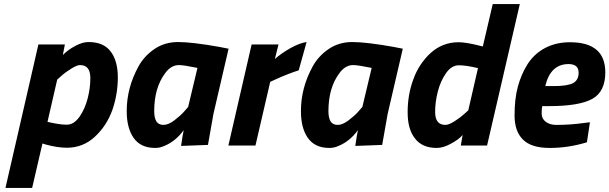

<svg xmlns="http://www.w3.org/2000/svg" viewBox="-20 -720 3015 950"><path d="M418 -512C399 -512 377 -506 353 -493C328 -480 308 -465 291 -448C291 -448 301 -500 301 -500C301 -500 170 -500 170 -500C170 -500 7 210 7 210C7 210 139 210 139 210C139 210 190 -10 190 -10C190 -10 210 -4 210 -4C210 -4 210 -4 210 -4C247 6 281 11 311 11C311 11 311 11 311 11C364 11 410 -7 449 -43C488 -79 517 -123 536 -176C554 -228 563 -282 563 -337C563 -392 551 -435 527 -466C503 -497 467 -512 418 -512C418 -512 418 -512 418 -512ZM376 -398C410 -398 427 -377 427 -334C427 -334 427 -334 427 -334C427 -302 423 -269 414 -234C405 -199 392 -169 374 -143C355 -116 334 -103 310 -103C285 -103 254 -108 215 -117C215 -117 263 -326 263 -326C263 -326 283 -344 283 -344C283 -344 283 -344 283 -344C296 -356 313 -368 332 -380C351 -392 365 -398 376 -398C376 -398 376 -398 376 -398Z M748 12C763 12 778 9 793 2C793 2 793 2 793 2C830 -13 862 -39 889 -76C889 -76 889 -76 889 -76C886 -65 882 -39 876 2C876 2 1009 -3 1009 -3C1009 -3 1036 -156 1036 -156C1036 -156 1111 -479 1111 -479C1111 -479 1065 -488 1065 -488C1065 -488 1065 -488 1065 -488C975 -504 907 -512 861 -512C861 -512 861 -512 861 -512C818 -512 779 -501 745 -478C711 -455 684 -426 665 -391C665 -391 665 -391 665 -391C626 -320 607 -247 607 -170C607 -170 607 -170 607 -170C607 -115 618 -71 641 -38C664 -5 699 12 748 12C748 12 748 12 748 12ZM865 -398C882 -398 913 -393 957 -384C957 -384 911 -191 911 -191C911 -191 891 -168 891 -168C891 -168 891 -168 891 -168C878 -153 861 -139 842 -124C822 -109 804 -102 789 -102C773 -102 761 -108 754 -119C747 -130 743 -147 743 -170C743 -170 743 -170 743 -170C743 -247 761 -310 798 -359C798 -359 798 -359 798 -359C817 -385 840 -398 865 -398C865 -398 865 -398 865 -398Z M1244 0C1244 0 1317 -315 1317 -315C1317 -315 1341 -326 1341 -326C1341 -326 1341 -326 1341 -326C1387 -347 1426 -362 1458 -372C1458 -372 1497 -512 1497 -512C1497 -512 1497 -512 1497 -512C1475 -509 1448 -499 1417 -482C1386 -464 1360 -446 1340 -428C1340 -428 1358 -500 1358 -500C1358 -500 1225 -500 1225 -500C1225 -500 1110 0 1110 0C1110 0 1244 0 1244 0Z M1610 12C1625 12 1640 9 1655 2C1655 2 1655 2 1655 2C1692 -13 1724 -39 1751 -76C1751 -76 1751 -76 1751 -76C1748 -65 1744 -39 1738 2C1738 2 1871 -3 1871 -3C1871 -3 1898 -156 1898 -156C1898 -156 1973 -479 1973 -479C1973 -479 1927 -488 1927 -488C1927 -488 1927 -488 1927 -488C1837 -504 1769 -512 1723 -512C1723 -512 1723 -512 1723 -512C1680 -512 1641 -501 1607 -478C1573 -455 1546 -426 1527 -391C1527 -391 1527 -391 1527 -391C1488 -320 1469 -247 1469 -170C1469 -170 1469 -170 1469 -170C1469 -115 1480 -71 1503 -38C1526 -5 1561 12 1610 12C1610 12 1610 12 1610 12ZM1727 -398C1744 -398 1775 -393 1819 -384C1819 -384 1773 -191 1773 -191C1773 -191 1753 -168 1753 -168C1753 -168 1753 -168 1753 -168C1740 -153 1723 -139 1704 -124C1684 -109 1666 -102 1651 -102C1635 -102 1623 -108 1616 -119C1609 -130 1605 -147 1605 -170C1605 -170 1605 -170 1605 -170C1605 -247 1623 -310 1660 -359C1660 -359 1660 -359 1660 -359C1679 -385 1702 -398 1727 -398C1727 -398 1727 -398 1727 -398Z M2141 12C2162 12 2186 5 2211 -9C2236 -22 2256 -37 2269 -52C2269 -52 2260 0 2260 0C2260 0 2390 0 2390 0C2390 0 2552 -700 2552 -700C2552 -700 2418 -700 2418 -700C2418 -700 2369 -490 2369 -490C2369 -490 2349 -495 2349 -495C2349 -495 2349 -495 2349 -495C2305 -506 2272 -511 2249 -511C2249 -511 2249 -511 2249 -511C2196 -511 2150 -493 2111 -458C2072 -422 2043 -378 2025 -327C2006 -276 1997 -222 1997 -165C1997 -108 2009 -65 2034 -34C2058 -3 2094 12 2141 12C2141 12 2141 12 2141 12ZM2297 -174C2297 -174 2277 -156 2277 -156C2277 -156 2277 -156 2277 -156C2264 -144 2248 -132 2229 -120C2210 -108 2195 -102 2184 -102C2184 -102 2184 -102 2184 -102C2150 -102 2133 -123 2133 -166C2133 -166 2133 -166 2133 -166C2133 -198 2137 -231 2146 -266C2155 -301 2168 -331 2187 -358C2205 -384 2226 -397 2251 -397C2275 -397 2306 -392 2345 -383C2345 -383 2297 -174 2297 -174Z M2660 -158C2660 -175 2661 -187 2663 -195C2663 -195 2698 -195 2698 -195C2698 -195 2698 -195 2698 -195C2797 -195 2868 -207 2911 -231C2954 -255 2975 -299 2975 -362C2975 -362 2975 -362 2975 -362C2975 -461 2917 -511 2800 -511C2800 -511 2800 -511 2800 -511C2753 -511 2712 -501 2676 -482C2639 -462 2611 -435 2590 -402C2569 -369 2553 -331 2542 -290C2531 -249 2526 -202 2526 -149C2526 -96 2540 -56 2568 -29C2595 -2 2639 12 2700 12C2761 12 2822 3 2884 -16C2884 -16 2899 -115 2899 -115C2899 -115 2873 -112 2873 -112C2873 -112 2873 -112 2873 -112C2825 -105 2778 -102 2732 -102C2732 -102 2732 -102 2732 -102C2711 -102 2694 -107 2681 -117C2667 -127 2660 -141 2660 -158ZM2678 -294C2678 -294 2678 -294 2678 -294C2695 -367 2734 -403 2793 -403C2793 -403 2793 -403 2793 -403C2826 -403 2843 -389 2843 -360C2843 -360 2843 -360 2843 -360C2843 -336 2834 -319 2816 -309C2797 -299 2765 -294 2719 -294C2719 -294 2678 -294 2678 -294Z"/></svg>

Font: My Font
Style: Bold Italic
Weight: 500
Version: Version 0.001